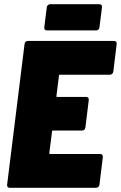

<svg xmlns="http://www.w3.org/2000/svg" viewBox="-20 -895 576 915"><path d="M504 -539H266Q261 -539 261 -534L249 -438Q247 -433 253 -433H391Q397 -433 400.5 -429Q404 -425 403 -418L387 -288Q386 -281 382 -277Q378 -273 371 -273H233Q228 -273 228 -268L215 -166Q215 -161 220 -161H457Q464 -161 467.5 -157Q471 -153 470 -146L454 -15Q453 -8 448.5 -4Q444 0 437 0H27Q20 0 16.5 -4Q13 -8 14 -15L97 -685Q98 -692 102 -696Q106 -700 113 -700H523Q530 -700 533.5 -696Q537 -692 536 -685L520 -554Q519 -547 514.5 -543Q510 -539 504 -539ZM191 -765 203 -860Q204 -867 208.5 -871Q213 -875 219 -875H453Q460 -875 463.5 -871Q467 -867 466 -860L454 -765Q453 -758 449 -754Q445 -750 438 -750H204Q197 -750 193.5 -754Q190 -758 191 -765Z"/></svg>

Font: Barlow Semi Condensed Black
Style: Italic
Weight: 900
Width: 4
Italic angle: -7°
Designer: Jeremy Tribby
Foundry: Tribby Type
Version: Version 1.408